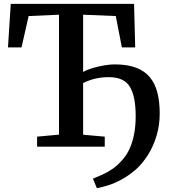

<svg xmlns="http://www.w3.org/2000/svg" viewBox="-20 -763 882 999"><path d="M484 216 463.5 166.5Q488.5 156.5 514.5 144.8Q540.5 133 566.2 115.2Q592 97.5 615.5 70Q638.5 45.5 654 11.5Q669.5 -22.5 677.8 -65.2Q686 -108 686 -158Q686 -262 655.5 -311.8Q625 -361.5 547 -361.5Q508 -361.5 475.5 -353.8Q443 -346 412.5 -331V-62L525 -52V0H173V-52L287 -62.5V-686.5L129 -679.5L92 -516.5H21.5L36 -743H677.5L683.5 -516.5H614L582.5 -679.5L412.5 -686.5V-388.5Q430.5 -399.5 460.5 -408.5Q490.5 -417.5 522.2 -422.8Q554 -428 576 -428Q642.5 -428 687.5 -411Q732.5 -394 759.8 -361Q787 -328 799 -280.8Q811 -233.5 811 -173Q811 -111.5 794.5 -56.5Q778 -1.5 750 42.8Q722 87 688.5 117.5Q649 151.5 611.8 171.5Q574.5 191.5 542 201.5Q509.5 211.5 484 216Z"/></svg>

Font: Merriweather 24pt SemiBold
Style: Regular
Weight: 600
Designer: Eben Sorkin
Foundry: Eben Sorkin
Version: Version 2.100